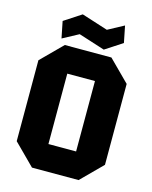

<svg xmlns="http://www.w3.org/2000/svg" viewBox="-130 -974 840 1059"><g transform="rotate(15 290.0 -445.0)"><path d="M38 -119V-581L157 -700H423L542 -581V-119L423 0H157ZM211 -551V-149H369V-551ZM130 -730 111 -825 209 -889 359 -841 450 -890 469 -795 371 -731 221 -779Z"/></g></svg>

Font: Tektur SemiCondensed
Style: Bold
Weight: 700
Width: 4
Designer: Adam Jagosz
Foundry: Adam Jagosz
Version: Version 1.005;gftools[0.9.30]